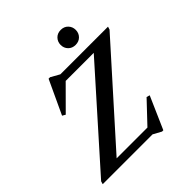

<svg xmlns="http://www.w3.org/2000/svg" viewBox="-252 -1015 1195 1195"><g transform="rotate(-45 346.0 -417.0)"><path d="M704 -670 698 -650.5 162.5 -52.5H433.5L564 -190.5L585.5 -184.5L491.5 29.5H480L426 0H-12.5L-7 -19.5L526 -617.5H279L130.5 -468.5L110 -480.5L213.5 -702.5H226.5L284.5 -670ZM481.5 -732Q452 -732 433.5 -751Q415 -770 415 -798Q415 -825.5 433.5 -844.8Q452 -864 481.5 -864Q511 -864 529.5 -844.8Q548 -825.5 548 -798Q548 -770 529.5 -751Q511 -732 481.5 -732Z"/></g></svg>

Font: Newsreader Text SemiBold
Style: Italic
Weight: 600
Italic angle: -17°
Designer: Hugues Gentile
Foundry: Production Type
Version: Version 1.001